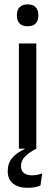

<svg xmlns="http://www.w3.org/2000/svg" viewBox="-20 -690 256 891"><path d="M67.7 0V-488.2H148.6V0ZM108.2 -568.2Q83.2 -568.2 70.8 -581.2Q58.4 -594.3 58.4 -617.7V-620.2Q58.4 -643.5 70.8 -656.6Q83.2 -669.6 108.2 -669.6Q133.2 -669.6 145.5 -656.6Q157.9 -643.5 157.9 -620.2V-617.7Q157.9 -593.9 145.5 -581Q133.2 -568.2 108.2 -568.2ZM108.7 181.7Q66.3 181.7 41.1 162.3Q15.9 142.9 15.9 104.5V104Q15.9 67.6 36.7 43Q57.4 18.4 95.1 1.3V-6.1L148.6 -6.6V0Q115 17.2 96.3 36.2Q77.5 55.1 77.5 80.6V81.2Q77.5 102.8 91.1 113.1Q104.8 123.5 128.4 123.5Q140.7 123.5 152.4 121.3Q164 119 176 114.7L167.8 170.9Q156.4 175.8 140.6 178.8Q124.9 181.7 108.7 181.7Z"/></svg>

Font: Anek Latin Medium
Style: Regular
Weight: 500
Designer: Yesha Goshar
Foundry: Ek Type
Version: Version 1.003